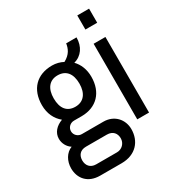

<svg xmlns="http://www.w3.org/2000/svg" viewBox="-211 -849 1060 1157"><g transform="rotate(-30 319.0 -270.5)"><path d="M436 -611H364C359 -578 346 -544 299 -519C277 -531 250 -538 223 -538C116 -538 51 -471 51 -361C51 -302 74 -256 112 -225C68 -209 38 -177 38 -134C38 -103 54 -72 81 -55C39 -39 13 6 13 57C13 126 57 182 143 182H292C392 182 446 116 446 33C446 -34 398 -90 322 -90H172C146 -90 124 -111 124 -137C124 -163 145 -184 172 -184H227C329 -185 395 -252 395 -361C395 -413 377 -455 348 -485C403 -499 436 -548 436 -611ZM222 -470C280 -470 312 -431 312 -361C312 -294 280 -252 222 -252C164 -252 133 -291 133 -361C133 -428 164 -470 222 -470ZM156 -12H301C343 -12 363 15 363 49C363 83 336 111 301 111H156C115 111 95 83 95 49C95 15 114 -12 156 -12Z M588 -625V-723H506V-625ZM588 0V-526H506V0Z"/></g></svg>

Font: Archivo Narrow
Style: Regular
Weight: 400
Designer: Hector Gatti
Foundry: Omnibus-Type
Version: Version 1.003;PS 001.003;hotconv 1.0.70;makeotf.lib2.5.58329